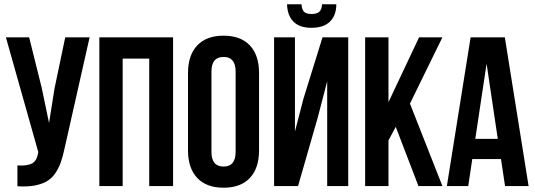

<svg xmlns="http://www.w3.org/2000/svg" viewBox="-20 -876 2519 904"><path d="M7.8 -700.2H117.2L176.8 -460.9L210.9 -296.9L236.8 -460L287.1 -700.2H401.9L284.2 -178.2Q275.9 -138.2 265.6 -110.1Q255.4 -82 238.8 -58.3Q222.2 -34.7 198.7 -21.5Q175.3 -8.3 141.4 -2.2Q107.4 3.9 62 1V-97.2Q106.9 -94.2 129.9 -106Q152.8 -117.7 159.2 -153.8L160.2 -160.2Z M447.8 0V-700.2H794.9V0H682.6V-600.1H557.6V0Z M865.2 -168V-532.2Q865.2 -616.2 908.7 -662.1Q952.1 -708 1032.7 -708Q1113.3 -708 1156.5 -662.1Q1199.7 -616.2 1199.7 -532.2V-168Q1199.7 -84 1156.5 -38.1Q1113.3 7.8 1032.7 7.8Q952.1 7.8 908.7 -38.1Q865.2 -84 865.2 -168ZM975.6 -161.1Q975.6 -91.8 1032.7 -91.8Q1089.4 -91.8 1089.4 -161.1V-539.1Q1089.4 -607.9 1032.7 -607.9Q975.6 -607.9 975.6 -539.1Z M1270.5 0H1383.3L1475.6 -320.8L1520.5 -493.2V0H1619.6V-700.2H1498.5L1408.7 -411.1L1368.7 -256.8V-700.2H1270.5ZM1331.5 -856H1399.4Q1401.4 -829.6 1412.4 -819.8Q1423.3 -810.1 1446.3 -810.1Q1470.2 -810.1 1482.4 -819.8Q1494.6 -829.6 1496.6 -856H1563.5Q1563.5 -803.7 1533.7 -774.4Q1503.9 -745.1 1446.3 -745.1Q1390.1 -745.1 1361.6 -774.2Q1333 -803.2 1331.5 -856Z M1699.2 0V-700.2H1809.1V-395L1953.1 -700.2H2063L1910.2 -388.2L2063 0H1950.2L1843.3 -278.8L1809.1 -214.8V0Z M2084 0 2195.8 -700.2H2356.9L2468.8 0H2357.9L2338.9 -127H2203.6L2184.6 0ZM2217.8 -222.2H2323.7L2271 -576.2Z"/></svg>

Font: Bebas Neue Bold
Style: Regular
Weight: 700
Designer: Ryoichi Tsunekawa
Foundry: Ryoichi Tsunekawa
Version: Version 1.300